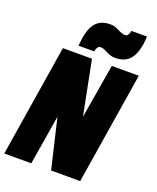

<svg xmlns="http://www.w3.org/2000/svg" viewBox="-179 -1031 922 1129"><g transform="rotate(20 281.5 -466.5)"><path d="M-12 0 100 -700H282L349 -361L406 -700H575L463 0H281L208 -310L157 0ZM181 -745Q183 -759 184.5 -771.5Q186 -784 187 -795Q199 -866 230 -896.5Q261 -927 314 -927Q336 -927 354 -919.5Q372 -912 387 -904.5Q402 -897 417 -897Q428 -897 434.5 -907Q441 -917 443 -928Q443 -928 443.5 -930.5Q444 -933 444 -933H542Q541 -919 539.5 -906.5Q538 -894 537 -883Q525 -812 493.5 -781.5Q462 -751 409 -751Q387 -751 369 -758.5Q351 -766 336.5 -773.5Q322 -781 306 -781Q296 -781 289 -771Q282 -761 281 -750Q281 -750 280.5 -747.5Q280 -745 280 -745Z"/></g></svg>

Font: Georama SemiCondensed Black
Style: Italic
Weight: 900
Width: 4
Italic angle: -9°
Designer: Jean-Baptiste Levee
Foundry: Production Type
Version: Version 1.000